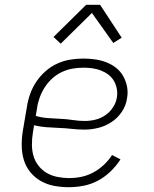

<svg xmlns="http://www.w3.org/2000/svg" viewBox="-20 -772 640 800"><path d="M267 8Q236 8 206 2.5Q176 -3 150.5 -17.5Q125 -32 106.5 -54.5Q88 -77 79.5 -105Q71 -133 70.5 -164Q70 -195 75 -226L92 -326Q96 -353 105.5 -380Q115 -407 131 -431Q147 -455 169.5 -475Q192 -495 218.5 -507Q245 -519 272.5 -523.5Q300 -528 327 -528Q352 -528 376.5 -524.5Q401 -521 423 -512.5Q445 -504 463.5 -489.5Q482 -475 493.5 -454.5Q505 -434 509.5 -410Q514 -386 509 -361Q505 -332 487.5 -306Q470 -280 444 -263Q418 -246 389 -239Q360 -232 332 -232Q305 -232 279 -235Q253 -238 226 -239Q199 -240 173 -242Q147 -244 122 -250L117 -219Q113 -195 113 -170Q113 -145 119.5 -122.5Q126 -100 140.5 -81.5Q155 -63 174.5 -51.5Q194 -40 218.5 -35Q243 -30 267 -30Q293 -30 318 -35Q343 -40 367 -52.5Q391 -65 411.5 -84Q432 -103 447 -126L482 -108Q465 -81 440.5 -57.5Q416 -34 387.5 -19Q359 -4 328 2Q297 8 267 8ZM334 -268Q356 -268 378 -273.5Q400 -279 419 -292Q438 -305 451 -325Q464 -345 467 -366Q470 -385 466.5 -403Q463 -421 454 -436Q445 -451 431 -461.5Q417 -472 400 -478.5Q383 -485 365 -487.5Q347 -490 328 -490Q305 -490 282 -486Q259 -482 237 -471.5Q215 -461 197 -444.5Q179 -428 166 -407.5Q153 -387 145 -364.5Q137 -342 134 -319L129 -289Q153 -282 179 -280Q205 -278 231 -277Q257 -276 282.5 -272Q308 -268 334 -268ZM233 -590 203 -618 339 -752H397L487 -615L452 -593L363 -718Z"/></svg>

Font: Iosevka Etoile Extralight
Style: Italic
Weight: 200
Italic angle: -9°
Designer: Belleve Invis
Foundry: Belleve Invis
Version: Version 22.1.2; ttfautohint (v1.8.4)